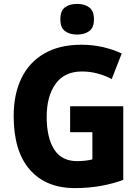

<svg xmlns="http://www.w3.org/2000/svg" viewBox="-20 -953 717 983"><path d="M339 -409H611V-32Q557 -12 495 -1Q433 10 363 10Q215 10 132.5 -84.5Q50 -179 50 -359Q50 -471 90 -553Q130 -635 207.5 -679.5Q285 -724 397 -724Q455 -724 508.5 -711.5Q562 -699 603 -679L552 -548Q519 -566 480 -576.5Q441 -587 399 -587Q310 -587 264.5 -523.5Q219 -460 219 -355Q219 -249 257 -188.5Q295 -128 375 -128Q397 -128 417.5 -130.5Q438 -133 453 -137V-276H339ZM375 -933Q413 -933 437 -915Q461 -897 461 -854Q461 -811 436.5 -793.5Q412 -776 375 -776Q337 -776 313 -793.5Q289 -811 289 -854Q289 -898 312.5 -915.5Q336 -933 375 -933Z"/></svg>

Font: Noto Sans SemiCondensed ExtraBold
Style: Regular
Weight: 800
Width: 4
Designer: Monotype Design Team
Foundry: Monotype Imaging Inc.
Version: Version 2.013; ttfautohint (v1.8.4.7-5d5b)